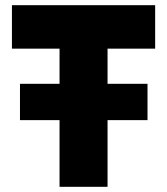

<svg xmlns="http://www.w3.org/2000/svg" viewBox="-20 -720 644 740"><path d="M209.5 0V-532.5H26V-700H578V-532.5H394.5V0ZM57 -257V-397H548.5V-257Z"/></svg>

Font: Geologica Cursive ExtraBold
Style: Regular
Weight: 800
Designer: Sindre Bremnes, Frode Helland
Foundry: Monokrom Skriftforlag AS
Version: Version 1.010;gftools[0.9.28]